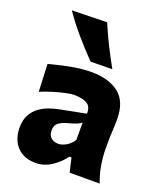

<svg xmlns="http://www.w3.org/2000/svg" viewBox="-161 -983 921 1099"><g transform="rotate(20 299.5 -433.5)"><path d="M189 14.6Q136.7 14.6 102.3 -6.8Q67.9 -28.3 50.8 -64.2Q33.7 -100.1 33.7 -143.1Q33.7 -191.9 51.5 -223.9Q69.3 -255.9 97.2 -275.4Q125 -294.9 155 -304.9Q185.1 -314.9 209 -319.8L369.1 -351.1Q371.1 -394.5 342.8 -410.9Q314.5 -427.2 260.7 -427.2Q247.1 -427.2 214.6 -420.4Q182.1 -413.6 142.3 -401.6Q102.5 -389.6 66.9 -374.5L59.6 -541.5Q87.4 -548.8 128.7 -558.8Q169.9 -568.8 218 -576.4Q266.1 -584 314 -584Q418.9 -584 480.7 -535.6Q542.5 -487.3 542.5 -378.4Q542.5 -350.6 540.3 -310.8Q538.1 -271 538.1 -240.2V-198.7Q538.1 -154.8 545.9 -105Q553.7 -55.2 574.2 0H391.6L371.6 -85.4H358.4Q331.5 -46.9 286.1 -16.1Q240.7 14.6 189 14.6ZM273.9 -132.8Q294.9 -132.8 320.8 -147.5Q346.7 -162.1 363.3 -189V-294.4Q354 -287.1 337.9 -279.8Q321.8 -272.5 281.2 -261.7Q254.4 -254.9 232.9 -240Q211.4 -225.1 211.4 -192.9Q211.4 -160.6 230 -146.7Q248.5 -132.8 273.9 -132.8ZM286.6 -638.2Q230.5 -695.8 179.2 -755.6Q127.9 -815.4 85.4 -877.4L298.8 -882.3Q324.2 -821.8 354.2 -761.5Q384.3 -701.2 418.5 -640.1Z"/></g></svg>

Font: Pinar-FD ExtraBold
Style: Regular
Weight: 800
Designer: Amin Abedi
Version: Version 3.000